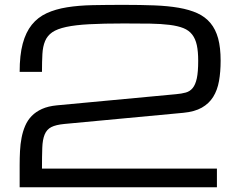

<svg xmlns="http://www.w3.org/2000/svg" viewBox="-20 -786 1009 806"><path d="M62.5 -93.8Q62.5 -123 64 -152.1Q65.4 -181.2 70.6 -207.8Q75.7 -234.4 85.7 -257.8Q95.7 -281.2 113 -299.1Q130.4 -316.9 156.2 -328.6Q182.1 -340.3 218.8 -343.8L718.8 -390.6Q742.2 -392.6 759.8 -397.5Q777.3 -402.3 788.8 -416.3Q800.3 -430.2 806.2 -457Q812 -483.9 812 -530.8Q812 -569.8 806.2 -596.7Q800.3 -623.5 786.6 -641.1Q772.9 -658.7 749.8 -668Q726.6 -677.2 691.9 -681.6Q657.2 -686 609.9 -686.8Q562.5 -687.5 500 -687.5Q414.1 -687.5 355.2 -684.3Q296.4 -681.2 258.1 -672.9Q219.7 -664.6 199.2 -650.4Q178.7 -636.2 169.2 -613.5Q159.7 -590.8 158 -559.1Q156.2 -527.3 156.2 -484.4H62.5Q62.5 -554.7 75.4 -602.8Q88.4 -650.9 113.5 -682.1Q138.7 -713.4 175.8 -730.5Q212.9 -747.6 261.5 -755.4Q310.1 -763.2 369.9 -764.4Q429.7 -765.6 500 -765.6Q570.3 -765.6 627.7 -763.4Q685.1 -761.2 730.2 -753.4Q775.4 -745.6 808.6 -730.5Q841.8 -715.3 863.5 -689.2Q885.3 -663.1 895.8 -624.5Q906.2 -585.9 906.2 -531.2Q906.2 -484.4 899.4 -446Q892.6 -407.7 875 -379.4Q857.4 -351.1 827.1 -334Q796.9 -316.9 750 -312.5L250 -265.6Q214.4 -262.2 195.3 -252.4Q176.3 -242.7 167.5 -221.4Q158.7 -200.2 157.5 -165.5Q156.2 -130.9 156.2 -78.1H890.6V0H62.5Z"/></svg>

Font: Michroma
Style: Regular
Weight: 400
Version: Version 1.000